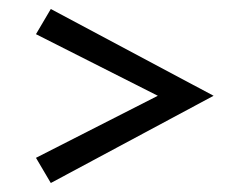

<svg xmlns="http://www.w3.org/2000/svg" viewBox="-20 -519 549 427"><path d="M93 -112 60 -168 331 -306 60 -443 93 -499 455 -306Z"/></svg>

Font: Manuale Medium
Style: Regular
Weight: 500
Designer: Eduardo Tunni / Pablo Cosgaya
Foundry: Eduardo Tunni / Pablo Cosgaya
Version: Version 1.002